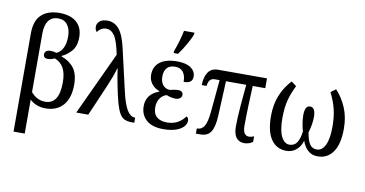

<svg xmlns="http://www.w3.org/2000/svg" viewBox="-92 -1049 2926 1541"><g transform="rotate(10 1371.0 -279.0)"><path d="M87 -561Q87 -668 140.5 -716Q194 -764 285 -764Q377 -764 426 -720.5Q475 -677 475 -598Q475 -524 437 -483Q399 -442 362 -428V-423Q428 -400 464.5 -351.5Q501 -303 501 -217Q501 -107 449 -48.5Q397 10 307 10Q229 10 178 -39V238H87ZM408 -218Q408 -294 383.5 -337Q359 -380 311 -398Q283 -384 255 -384Q239 -384 229.5 -392Q220 -400 220 -415Q220 -432 232.5 -442Q245 -452 268 -452Q294 -452 316 -444Q349 -458 367.5 -495Q386 -532 386 -589Q386 -648 359.5 -683.5Q333 -719 284 -719Q231 -719 204.5 -682Q178 -645 178 -578V-100Q227 -42 295 -42Q350 -42 379 -85.5Q408 -129 408 -218Z M795 -513Q773 -624 745 -664.5Q717 -705 678 -705Q654 -705 635.5 -693.5Q617 -682 606 -665Q591 -680 591 -706Q591 -734 613 -752Q635 -770 676 -770Q734 -770 772 -723.5Q810 -677 834 -568L910 -238Q934 -132 962 -87Q990 -42 1025 -42H1029V0H1012Q973 0 949.5 -11Q926 -22 909.5 -49Q893 -76 877 -130Q859 -196 842.5 -282Q826 -368 822 -406H819Q800 -339 766 -260L654 0H556Z M1243 -621Q1279 -718 1294 -796H1379V-784Q1368 -750 1338 -698Q1308 -646 1279 -606H1243ZM1080 -145Q1080 -244 1183 -281V-285Q1143 -299 1119 -330.5Q1095 -362 1095 -403Q1095 -471 1144 -508Q1193 -545 1283 -545Q1359 -545 1396.5 -517Q1434 -489 1434 -448Q1434 -420 1417 -406Q1400 -392 1362 -392Q1362 -444 1340 -472Q1318 -500 1275 -500Q1229 -500 1207.5 -474.5Q1186 -449 1186 -406Q1186 -364 1205.5 -338Q1225 -312 1262 -309Q1268 -310 1291 -315Q1314 -320 1333 -320Q1350 -320 1360.5 -311.5Q1371 -303 1371 -287Q1371 -270 1357 -259Q1343 -248 1321 -248Q1305 -248 1283.5 -252.5Q1262 -257 1247 -264Q1215 -255 1194 -226Q1173 -197 1173 -152Q1173 -100 1202.5 -74Q1232 -48 1287 -48Q1379 -48 1433 -123Q1441 -120 1446 -111.5Q1451 -103 1451 -90Q1451 -65 1430.5 -42Q1410 -19 1368.5 -4.5Q1327 10 1266 10Q1175 10 1127.5 -32.5Q1080 -75 1080 -145Z M1837 -113Q1837 -176 1845.5 -283.5Q1854 -391 1861 -456H1696L1683 -174Q1679 -83 1653 -41.5Q1627 0 1566 0H1531V-42Q1571 -42 1591.5 -75.5Q1612 -109 1620 -195L1644 -456H1604Q1556 -456 1549 -392H1510Q1510 -455 1536 -495.5Q1562 -536 1618 -536H2016V-456H1914Q1911 -402 1907.5 -300.5Q1904 -199 1904 -130Q1904 -50 1955 -50Q1973 -50 1995 -60V-15Q1983 -5 1964.5 1.5Q1946 8 1926 8Q1884 8 1860.5 -21.5Q1837 -51 1837 -113Z M2100 -245Q2100 -339 2131 -414.5Q2162 -490 2216 -546L2257 -515Q2224 -449 2208.5 -388Q2193 -327 2193 -242Q2193 -144 2218.5 -93.5Q2244 -43 2285 -43Q2325 -43 2346 -75Q2367 -107 2374 -167Q2366 -193 2360 -228.5Q2354 -264 2354 -296Q2354 -374 2397 -374Q2418 -374 2429.5 -354.5Q2441 -335 2441 -296Q2441 -239 2420 -167Q2429 -107 2449 -75Q2469 -43 2508 -43Q2550 -43 2575.5 -93.5Q2601 -144 2601 -242Q2601 -326 2585.5 -388Q2570 -450 2537 -516L2578 -546Q2631 -489 2662.5 -414Q2694 -339 2694 -245Q2694 -120 2649 -55Q2604 10 2524 10Q2477 10 2445.5 -18Q2414 -46 2397 -95Q2385 -49 2350.5 -19.5Q2316 10 2270 10Q2189 10 2144.5 -54.5Q2100 -119 2100 -245Z"/></g></svg>

Font: Noto Serif Narrow
Style: Regular
Weight: 400
Width: 4
Designer: Monotype Design Team
Foundry: Monotype Imaging Inc.
Version: Version 1.001